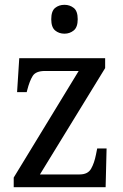

<svg xmlns="http://www.w3.org/2000/svg" viewBox="-20 -778 513 798"><path d="M37 0V-40L307 -483H167Q129 -483 116 -462.5Q103 -442 93 -403L91 -395H51L60 -536H417V-495L146 -53H311Q345 -53 358.5 -76.5Q372 -100 379 -136L384 -161H423L419 0ZM248 -638Q225 -638 209 -651.5Q193 -665 193 -698Q193 -732 209 -745Q225 -758 248 -758Q270 -758 286.5 -745Q303 -732 303 -698Q303 -665 286.5 -651.5Q270 -638 248 -638Z"/></svg>

Font: Noto Serif Khmer SemiCondensed
Style: Regular
Weight: 400
Width: 4
Designer: Danh Hong and the Monotype Design Team
Foundry: Monotype Imaging Inc.
Version: Version 2.004